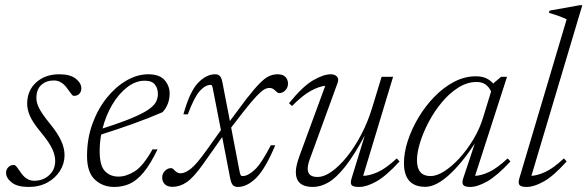

<svg xmlns="http://www.w3.org/2000/svg" viewBox="-20 -730 2325 760"><path d="M34.5 -77Q41 -77 47.2 -68.2Q53.5 -59.5 64.5 -44Q85.5 -14.5 115.5 -14.5Q150.5 -14.5 174.5 -36.5Q198.5 -58.5 198.5 -92.5Q198.5 -115 187 -140.2Q175.5 -165.5 143 -205Q110 -244.5 98.8 -270.5Q87.5 -296.5 87.5 -319Q87.5 -371.5 123.2 -403.8Q159 -436 214.5 -436Q258 -436 280 -418.5Q302 -401 302 -380Q302 -367.5 294.2 -359Q286.5 -350.5 272.5 -350.5Q267.5 -350.5 261.8 -358.8Q256 -367 245 -381.5Q223 -411.5 193.5 -411.5Q163 -411.5 143.5 -393.8Q124 -376 124 -341.5Q124 -323 135.5 -300.5Q147 -278 178 -240Q209 -202 222.2 -172.5Q235.5 -143 235.5 -116Q235.5 -82.5 217.5 -53.8Q199.5 -25 167.5 -7.5Q135.5 10 93.5 10Q48.5 10 26.2 -7.8Q4 -25.5 4 -46Q4 -59 12.8 -68Q21.5 -77 34.5 -77Z M603.5 -138.5Q574.5 -78.5 547.5 -46.5Q520.5 -14.5 492.5 -2.2Q464.5 10 432.5 10Q386.5 10 355.5 -19Q324.5 -48 324.5 -112.5Q324.5 -182 346.2 -241Q368 -300 403.5 -343.8Q439 -387.5 481.5 -411.8Q524 -436 566.5 -436Q611.5 -436 631.5 -413Q651.5 -390 651.5 -360Q651.5 -317 623.5 -286Q572 -263.5 510 -241.2Q448 -219 380.5 -197.5Q374.5 -164.5 374.5 -132Q374.5 -74.5 395.2 -52.8Q416 -31 449 -31Q480 -31 513.2 -51.8Q546.5 -72.5 583.5 -138.5ZM552.5 -410.5Q517 -410.5 483.8 -385Q450.5 -359.5 424.8 -316.5Q399 -273.5 386 -221.5Q460 -245 503.8 -263.5Q547.5 -282 569.2 -297.5Q591 -313 598 -327.8Q605 -342.5 605 -358Q605 -380 593.2 -395.2Q581.5 -410.5 552.5 -410.5Z M1069.5 -155Q1030 -61 993.8 -25.5Q957.5 10 922 10Q909 10 902.2 3.2Q895.5 -3.5 891.5 -22.5L859.5 -187.5L785 -82Q746.5 -27.5 719.2 -9Q692 9.5 663 9.5Q642.5 9.5 632.2 -1Q622 -11.5 622 -27Q622 -43 633 -53.8Q644 -64.5 657 -64.5Q661.5 -64.5 665.5 -61.2Q669.5 -58 674 -53Q683.5 -44 695 -44Q712 -44 735 -61.8Q758 -79.5 798.5 -136.5L854.5 -215L822.5 -379Q820.5 -389 818.8 -391.5Q817 -394 813.5 -394Q793 -394 771 -370Q749 -346 723.5 -277.5H706Q731 -367.5 763.8 -401.8Q796.5 -436 831.5 -436Q844 -436 850.5 -429Q857 -422 860.5 -403.5L890 -251L955 -338Q987 -379 1007.8 -400Q1028.5 -421 1044.8 -428.5Q1061 -436 1079 -436Q1100 -436 1110 -425.2Q1120 -414.5 1120 -399Q1120 -383 1109.2 -372.2Q1098.5 -361.5 1085.5 -361.5Q1079 -361.5 1069.5 -371.5Q1059 -382 1046.5 -382Q1037 -382 1025.8 -375.8Q1014.5 -369.5 995 -349Q975.5 -328.5 942.5 -286.5L895 -225L928 -53Q930.5 -40 932.8 -36.5Q935 -33 940 -33Q961.5 -33 988.2 -58Q1015 -83 1052 -155Z M1372 -25 1424 -194Q1381 -114 1345.5 -69.5Q1310 -25 1279.2 -7.5Q1248.5 10 1218.5 10Q1151 10 1151 -49Q1151 -73 1165 -111.5L1267.5 -390.5Q1243 -388 1210.5 -370.5Q1178 -353 1136 -310.5L1124 -321.5Q1178 -388 1219.2 -412Q1260.5 -436 1289.5 -436Q1305 -436 1313.8 -427Q1322.5 -418 1316 -401L1206.5 -100.5Q1198 -78 1198 -62Q1198 -29.5 1236.5 -29.5Q1263 -29.5 1293.2 -51Q1323.5 -72.5 1353.8 -110.2Q1384 -148 1410 -197.5Q1436 -247 1453 -303L1490.5 -426H1536L1417.5 -34Q1441 -34 1474 -48.2Q1507 -62.5 1550.5 -103L1561.5 -91Q1509 -33.5 1470 -11.8Q1431 10 1402 10Q1377 10 1371.5 2.2Q1366 -5.5 1372 -25Z M1814.5 -27 1859.5 -162Q1807 -82 1756 -36.2Q1705 9.5 1663.5 9.5Q1579 9.5 1579 -85Q1579 -126 1594.2 -172.8Q1609.5 -219.5 1636.5 -264.8Q1663.5 -310 1699.5 -347Q1735.5 -384 1777.2 -406Q1819 -428 1863.5 -428Q1888 -428 1904.5 -420.2Q1921 -412.5 1933 -398.5L1933.5 -400.5L1963.5 -426H1987L1860.5 -34Q1884 -34.5 1915.8 -49.2Q1947.5 -64 1989.5 -103L2000.5 -91Q1947.5 -34 1908.8 -12Q1870 10 1841 10Q1818.5 10 1813 1.2Q1807.5 -7.5 1814.5 -27ZM1630.5 -95.5Q1630.5 -33 1684.5 -33Q1708.5 -33 1738.5 -52Q1768.5 -71 1798.8 -104Q1829 -137 1854 -178.8Q1879 -220.5 1892.5 -265.5L1924 -368Q1916 -385 1902.5 -395.2Q1889 -405.5 1866.5 -405.5Q1829.5 -405.5 1794.5 -383.5Q1759.5 -361.5 1729.8 -326Q1700 -290.5 1677.8 -248.8Q1655.5 -207 1643 -166.5Q1630.5 -126 1630.5 -95.5Z M2223 -653.5Q2197 -666.5 2153 -679L2155.5 -688L2275.5 -709.5H2285L2083.5 -34Q2107 -35 2138.8 -49.5Q2170.5 -64 2212 -103L2223 -91Q2171.5 -33.5 2132.8 -11.8Q2094 10 2065 10Q2042.5 10 2036.2 2.2Q2030 -5.5 2036 -25Z"/></svg>

Font: Newsreader 16pt Light
Style: Italic
Weight: 300
Italic angle: -17°
Designer: Hugues Gentile
Foundry: Production Type
Version: Version 1.003; ttfautohint (v1.8.3)